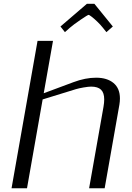

<svg xmlns="http://www.w3.org/2000/svg" viewBox="-20 -1011 707 1031"><path d="M209 -477.1 125 0H42L181.6 -791.5H264.6L214.8 -510.3L374.5 -569.8Q438.5 -593.8 496.1 -593.8Q555.2 -593.8 589.6 -565.2Q624 -536.6 624 -482.4Q624 -466.3 621.1 -448.7L542 0H458.5L535.6 -436.5Q539.6 -459.5 539.6 -477.1Q539.6 -512.7 522.5 -529.3Q505.4 -545.9 469.2 -545.9Q455.6 -545.9 429.7 -541.5Q403.8 -537.1 387.7 -532.2ZM486.8 -990.7 585.9 -868.7 551.3 -838.4 532.2 -862.3Q520 -877.9 502.4 -894.8Q484.9 -911.6 471.9 -921.4Q459 -931.2 456.1 -931.2Q451.2 -931.2 412.6 -904.8Q374 -878.4 355.5 -862.3L328.6 -838.4L304.7 -868.7L446.8 -990.7Z"/></svg>

Font: Resagnicto
Style: Italic
Weight: 500
Italic angle: -10°
Version: Version 0.999